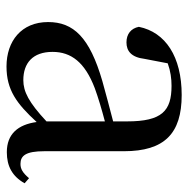

<svg xmlns="http://www.w3.org/2000/svg" viewBox="-14 -564 592 605"><g transform="rotate(90 282.5 -261.0)"><path d="M459 14C503 14 535 -3 557 -42L541 -56C524 -36 512 -29 496 -29C470 -29 456 -46 456 -104V-355C456 -483 400 -537 279 -537C158 -537 81 -486 64 -402C69 -377 87 -363 113 -363C140 -363 160 -378 165 -420L179 -493C204 -502 227 -505 250 -505C329 -505 362 -475 362 -365V-321C320 -310 274 -298 235 -287C97 -247 49 -196 49 -116C49 -32 109 15 189 15C263 15 306 -17 364 -80C372 -21 402 14 459 14ZM362 -111C302 -55 268 -38 232 -38C178 -38 143 -68 143 -130C143 -189 176 -232 257 -263C287 -274 324 -285 362 -295Z"/></g></svg>

Font: Noto Serif KR Medium
Style: Regular
Weight: 500
Designer: Ryoko NISHIZUKA 西塚涼子 (kana & ideographs); Frank Grießhammer (Latin, Greek & Cyrillic); Wenlong ZHANG 张文龙 (bopomofo); San
Foundry: Adobe
Version: Version 2.001;hotconv 1.1.0;makeotfexe 2.6.0